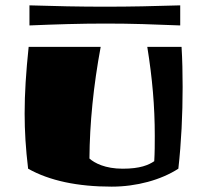

<svg xmlns="http://www.w3.org/2000/svg" viewBox="-20 -675 741 717"><path d="M90 -580C186 -584 278 -587 374 -587C475 -587 551 -584 653 -580V-655C551 -652 473 -650 371 -650C278 -650 184 -652 90 -655ZM530 -500C549 -382 558 -278 558 -168C558 -137 558 -106 556 -73C535 -59 504 -45 438 -45C373 -45 333 -66 314 -83C315 -215 329 -355 356 -500H87C77 -404 72 -327 72 -251C72 -185 76 -120 85 -45C165 0 270 22 397 22C490 22 581 -3 646 -45C657 -142 662 -247 662 -350C662 -401 661 -451 658 -500Z"/></svg>

Font: Ruslan Display
Style: Regular
Weight: 400
Designer: Denis Masharov, Vladimir Rabdu
Foundry: Denis Masharov, Vladimir Rabdu
Version: Version 1.001